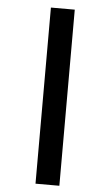

<svg xmlns="http://www.w3.org/2000/svg" viewBox="-55 -778 426 858"><g transform="rotate(5 157.5 -349.0)"><path d="M138 46V-744H245V46Z"/></g></svg>

Font: Noto Sans Telugu UI ExtraCondensed SemiBold
Style: Regular
Weight: 600
Width: 2
Designer: Jelle Bosma - Monotype Design Team
Foundry: Monotype Imaging Inc.
Version: Version 2.005; ttfautohint (v1.8.4.7-5d5b)